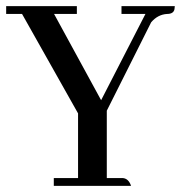

<svg xmlns="http://www.w3.org/2000/svg" viewBox="-24 -606 590 626"><path d="M403.3 0Q395.5 -23.4 377 -25.4H324.2V-245.1L468.8 -533.2Q490.2 -558.6 520.5 -560.5Q542 -560.5 544.9 -576.2Q545.9 -581.1 545.9 -585.9H372.1V-560.5H450.2L305.7 -279.3L152.3 -560.5H226.6V-585.9H-3.9V-560.5H47.9L230.5 -236.3V-25.4H151.4V0Z"/></svg>

Font: Abhaya Libre Medium
Style: Regular
Weight: 500
Designer: Pushpananda Ekanayake, Sol Matas, Pathum Egodawatta
Foundry: Mooniak
Version: Version 1.050 ; ttfautohint (v1.6)